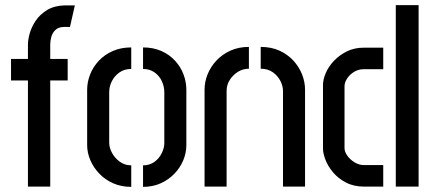

<svg xmlns="http://www.w3.org/2000/svg" viewBox="-20 -728 1694 749"><path d="M89 0V-414H23V-498H89V-555Q89 -573 96 -598Q103 -623 119.5 -647.5Q136 -672 164 -689Q192 -706 233 -707H272L253 -623H232Q208 -623 196 -611Q184 -599 180 -583.5Q176 -568 176 -555V-498H244V-414H176V0Z M492 1Q453 1 421.5 -13Q390 -27 367.5 -50.5Q345 -74 332.5 -103Q320 -132 320 -162V-378Q320 -408 331.5 -437.5Q343 -467 365.5 -491Q388 -515 420 -529Q452 -543 492 -543V-459Q465 -459 446 -445.5Q427 -432 416.5 -411.5Q406 -391 406 -368V-171Q406 -152 417 -131.5Q428 -111 447.5 -97Q467 -83 492 -83ZM538 1V-83Q564 -83 582.5 -96.5Q601 -110 611 -130.5Q621 -151 621 -170V-368Q621 -390 611.5 -411Q602 -432 583 -445.5Q564 -459 538 -459V-543Q578 -543 609.5 -529Q641 -515 663 -491Q685 -467 696 -437.5Q707 -408 707 -378V-162Q707 -132 695 -103Q683 -74 660.5 -50.5Q638 -27 607 -13Q576 1 538 1Z M778 -378Q778 -409 790 -438.5Q802 -468 824.5 -492Q847 -516 879 -530.5Q911 -545 951 -545V-460Q928 -460 908.5 -448Q889 -436 876.5 -416.5Q864 -397 864 -373V0H778ZM1084 -373Q1084 -392 1074 -412Q1064 -432 1044.5 -446Q1025 -460 997 -460V-545Q1038 -545 1070 -530.5Q1102 -516 1124.5 -491.5Q1147 -467 1158.5 -437.5Q1170 -408 1170 -378V0H1084Z M1401 0Q1360 0 1329.5 -16Q1299 -32 1279 -56Q1259 -80 1249.5 -105Q1240 -130 1240 -148V-396Q1240 -418 1251 -443.5Q1262 -469 1283 -491Q1304 -513 1333 -527.5Q1362 -542 1399 -542H1475V-458H1399Q1378 -458 1361 -447.5Q1344 -437 1334 -421.5Q1324 -406 1324 -392V-150Q1324 -136 1335 -120.5Q1346 -105 1363.5 -94.5Q1381 -84 1400 -84H1475V0ZM1524 0V-708H1613V0Z"/></svg>

Font: Stick No Bills ExtraLight Medium
Style: Regular
Weight: 500
Version: Version 2.000